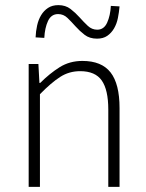

<svg xmlns="http://www.w3.org/2000/svg" viewBox="-20 -730 572 750"><path d="M359 -579Q330 -579 310.5 -594Q291 -609 275 -627Q259 -645 243.5 -660Q228 -675 207 -675Q180 -675 167.5 -648Q155 -621 153 -582L119 -584Q120 -608 125 -630.5Q130 -653 140.5 -670.5Q151 -688 167.5 -699Q184 -710 208 -710Q236 -710 255.5 -695Q275 -680 291 -662Q307 -644 323 -629Q339 -614 360 -614Q386 -614 398.5 -641.5Q411 -669 413 -707L447 -705Q445 -682 440.5 -659.5Q436 -637 425.5 -619Q415 -601 399 -590Q383 -579 359 -579ZM92 0V-480H130L134 -406H137Q174 -443 213 -467.5Q252 -492 302 -492Q377 -492 412 -447Q447 -402 447 -308V0H403V-302Q403 -379 377.5 -415.5Q352 -452 293 -452Q250 -452 215 -429.5Q180 -407 136 -362V0Z"/></svg>

Font: TypoPRO Source Sans Pro
Style: Regular
Weight: 300
Designer: Paul D. Hunt
Foundry: Adobe Systems Incorporated
Version: Version 2.020;PS 2.000;hotconv 1.0.86;makeotf.lib2.5.63406